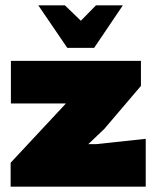

<svg xmlns="http://www.w3.org/2000/svg" viewBox="-20 -702 588 722"><path d="M20 0V-90L228 -313H21V-473H510V-379L372 -217L312 -160H342L528 -180V0ZM124 -682 233 -522H334L442 -682H341L284 -624L224 -682Z"/></svg>

Font: Rowdies
Style: Bold
Weight: 700
Designer: Jaikishan Patel
Version: Version 1.000; ttfautohint (v1.8.3)